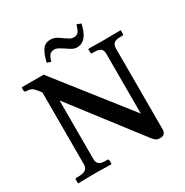

<svg xmlns="http://www.w3.org/2000/svg" viewBox="-184 -954 1078 1116"><g transform="rotate(-30 355.0 -396.0)"><path d="M546 -569Q546 -593 533.5 -603Q521 -613 492 -613H478Q469 -613 469 -621V-645L471 -646Q471 -646 489.5 -646Q508 -646 533.5 -645.5Q559 -645 578 -645Q596 -645 621 -645.5Q646 -646 665.5 -646Q685 -646 685 -646L687 -645V-621Q687 -613 679 -613H665Q634 -613 622 -601.5Q610 -590 610 -569V-25Q610 -9 602 1.5Q594 12 572 12Q553 12 543 3.5Q533 -5 525 -15L175 -470V-76Q175 -55 187 -43.5Q199 -32 230 -32H244Q252 -32 252 -23V0L250 2Q250 2 230.5 1.5Q211 1 185.5 0.5Q160 0 142 0Q123 0 96 0.5Q69 1 49 1.5Q29 2 29 2L27 0V-23Q27 -32 35 -32H49Q79 -32 95.5 -42Q112 -52 112 -76V-560Q99 -579 82.5 -596Q66 -613 42 -613Q29 -613 25.5 -616Q22 -619 22 -624V-643L25 -646H170L546 -168ZM432 -746Q449 -746 460 -756.5Q471 -767 481 -804L509 -794Q499 -743 476.5 -714.5Q454 -686 418 -686Q401 -686 384.5 -695.5Q368 -705 353 -716Q338 -726 323.5 -734Q309 -742 295 -742Q275 -742 264.5 -730Q254 -718 246 -689L220 -697Q231 -748 250 -775.5Q269 -803 303 -803Q326 -803 344 -793Q362 -783 377 -771Q391 -761 404 -753.5Q417 -746 432 -746Z"/></g></svg>

Font: Libertinus Serif SemiBold
Style: Regular
Weight: 600
Designer: Philipp H. Poll, Khaled Hosny
Foundry: Caleb Maclennan
Version: Version 7.051;RELEASE